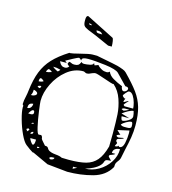

<svg xmlns="http://www.w3.org/2000/svg" viewBox="-125 -964 963 1077"><g transform="rotate(15 356.0 -425.0)"><path d="M668 -337Q668 -302 662.5 -268Q657 -234 647 -192L637 -143Q635 -131 624 -118Q618 -110 615.5 -104Q613 -98 613 -88Q613 -82 612 -81Q581 -26 511.5 -7Q442 12 365 12L248 0L155 -43H150Q144 -46 130.5 -55.5Q117 -65 106 -74Q90 -87 72.5 -124.5Q55 -162 43 -205Q31 -248 31 -273Q31 -280 32 -283Q30 -283 28 -286Q26 -289 26 -291Q26 -309 33 -339Q37 -358 38 -370Q46 -438 64 -483.5Q82 -529 115 -564.5Q148 -600 205 -636L208 -635Q219 -635 261 -646Q315 -660 333 -660H359L395 -653Q412 -650 451.5 -642Q491 -634 500 -630Q506 -628 518 -623.5Q530 -619 538 -611Q589 -559 616 -522Q643 -485 655.5 -442Q668 -399 668 -337ZM167 -575Q168 -573 171 -567Q174 -561 181.5 -555Q189 -549 201 -549Q215 -549 224 -562Q221 -563 216 -567.5Q211 -572 211 -574Q211 -577 213 -580.5Q215 -584 217 -587Q223 -587 230 -583Q237 -579 247 -579Q262 -579 269.5 -583.5Q277 -588 285 -605Q286 -597 300 -597Q313 -597 333 -601Q353 -605 353 -617Q353 -616 355.5 -611Q358 -606 359 -605Q358 -605 358 -604.5Q358 -604 358 -604Q362 -605 368.5 -607.5Q375 -610 380 -612Q381 -609 388 -603Q395 -597 406.5 -591Q418 -585 433 -585Q438 -585 443.5 -587Q449 -589 451 -593Q459 -572 482.5 -558Q506 -544 538 -531Q538 -523 542.5 -514.5Q547 -506 554 -506Q562 -506 568.5 -512Q575 -518 575 -525Q575 -536 556 -536L496 -598Q480 -614 417 -622Q354 -630 316 -630Q299 -630 289 -626.5Q279 -623 279 -611Q277 -615 271.5 -619Q266 -623 264 -623Q260 -623 231.5 -608Q203 -593 193 -587L205 -577H167ZM380 -612ZM556 -186 557 -262Q557 -330 554.5 -371.5Q552 -413 537 -457.5Q522 -502 489 -531Q488 -530 485 -530Q480 -530 437 -545Q385 -563 377 -563Q370 -563 362 -560Q354 -557 352 -556Q340 -549 329 -549Q323 -549 317.5 -552.5Q312 -556 307 -556Q256 -556 212.5 -521Q169 -486 143.5 -434Q118 -382 118 -334Q118 -323 124.5 -275Q131 -227 140 -187.5Q149 -148 157 -148L170 -149Q174 -149 177 -142.5Q180 -136 180 -130Q182 -125 193.5 -112.5Q205 -100 207 -97Q216 -97 220 -95Q224 -93 227 -88Q231 -79 241 -74Q251 -69 262.5 -67Q274 -65 277 -65Q303 -63 315 -56L355 -55Q418 -55 455.5 -65Q493 -75 517 -103Q541 -131 556 -186ZM137 -537Q144 -530 154.5 -524.5Q165 -519 167 -518Q170 -518 175 -523.5Q180 -529 180 -531Q166 -535 158 -536Q150 -537 137 -537ZM105 -499Q120 -499 137 -506Q136 -509 128 -513.5Q120 -518 118 -518Q114 -518 109.5 -510.5Q105 -503 105 -499ZM585 -513Q579 -513 567.5 -499.5Q556 -486 556 -482Q556 -479 562 -474Q568 -469 572 -468Q574 -468 575 -469Q568 -457 568 -448Q574 -448 582 -454Q590 -460 597 -460Q596 -459 585 -448Q574 -437 574 -432L575 -431L581 -426H631Q631 -438 625.5 -459Q620 -480 609.5 -496.5Q599 -513 585 -513ZM79 -437Q95 -437 106 -444Q104 -448 97 -452.5Q90 -457 88 -457Q79 -457 79 -437ZM81 -407Q82 -406 87 -403.5Q92 -401 93 -401Q97 -401 99 -406.5Q101 -412 101 -415Q84 -415 81 -407ZM581 -401Q584 -401 594.5 -405.5Q605 -410 612 -414Q609 -414 592 -414.5Q575 -415 569 -407Q570 -406 575 -403.5Q580 -401 581 -401ZM637 -414Q626 -414 607.5 -404Q589 -394 575 -383L624 -368H580Q580 -362 582.5 -353.5Q585 -345 590 -345Q603 -345 623 -357Q643 -369 643 -383Q643 -389 641 -398.5Q639 -408 637 -414ZM57 -352 63 -351Q70 -351 79.5 -355.5Q89 -360 89 -368Q89 -374 80 -379Q71 -384 65 -384Q65 -361 57 -352ZM626 -314Q649 -314 649 -326V-331Q649 -352 641 -352Q630 -352 612 -341.5Q594 -331 587 -322Q594 -314 609 -314H619ZM56 -276Q69 -276 76 -285Q83 -294 83 -307Q67 -306 61.5 -298.5Q56 -291 56 -276ZM644 -287 643 -302 577 -287 600 -265Q595 -265 587.5 -262Q580 -259 580 -256Q580 -253 585 -250.5Q590 -248 594 -248Q598 -248 608 -250.5Q618 -253 624 -253Q621 -247 605 -243Q595 -241 590.5 -238.5Q586 -236 586 -229Q586 -224 590 -221Q594 -218 594 -216Q594 -213 590 -206.5Q586 -200 586 -196Q603 -196 605 -204Q606 -202 608 -200.5Q610 -199 612 -198Q631 -198 637.5 -227.5Q644 -257 644 -287ZM69 -248 81 -247Q90 -247 95 -249.5Q100 -252 100 -259Q100 -272 93 -272Q86 -272 80.5 -265Q75 -258 69 -248ZM113 -198V-204Q104 -204 100 -198ZM619 -187Q602 -187 591 -179Q580 -171 580 -155H600Q597 -150 588.5 -147Q580 -144 574 -141.5Q568 -139 568 -132Q568 -130 587 -111Q565 -110 559.5 -107.5Q554 -105 551 -97Q551 -96 548.5 -89.5Q546 -83 538 -74Q525 -60 502.5 -48.5Q480 -37 457 -31Q497 -31 534.5 -52.5Q572 -74 595.5 -110Q619 -146 619 -187ZM100 -160Q99 -162 97 -164Q95 -166 93 -167Q90 -166 86.5 -164Q83 -162 81 -160Q88 -157 88 -148ZM110 -141Q125 -141 125 -151L124 -155Q118 -154 114 -150.5Q110 -147 110 -141ZM150 -117H117Q117 -111 126 -98Q135 -85 139 -85Q150 -85 150 -117ZM180 -81H167V-73Q177 -73 180 -81ZM276 -45H270Q250 -45 248 -37Q249 -35 251 -33.5Q253 -32 255 -31Q262 -31 269 -34.5Q276 -38 276 -45ZM390 -12 414 -24H390ZM242 -838Q242 -862 253 -862L256 -861L416 -780Q420 -778 422.5 -762.5Q425 -747 425 -731H404L375 -744Q314 -772 274 -787Q255 -795 248.5 -803.5Q242 -812 242 -833ZM286 -817Q284 -822 280.5 -823Q277 -824 273 -824Q269 -824 268 -824Q270 -819 273 -818Q276 -817 280 -817Q284 -817 286 -817ZM356 -783Q348 -793 341.5 -795Q335 -797 328 -797Q321 -797 319 -797Q321 -787 326.5 -785Q332 -783 342 -783Q352 -783 356 -783Z"/></g></svg>

Font: Cabin Sketch
Style: Regular
Weight: 400
Version: Version 1.100